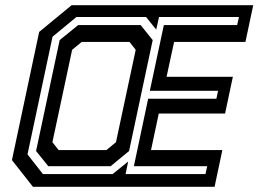

<svg xmlns="http://www.w3.org/2000/svg" viewBox="-20 -720 1001 740"><path d="M107 0 26 -103 131 -597 256 -700H956L926 -558.5H651L622 -424H877.5L847.5 -282.5H592L562 -141.5H837L807 0ZM166 -79.5 119 -138 210 -565.5 281.5 -623.5H522L568.5 -565.5L477.5 -138L406.5 -79.5ZM206 -141.5H390L427 -172L503 -528L479 -558.5H295L258 -528L182 -172ZM145.5 -49H414L474 -97.5L464 -49H772L778.5 -79.5H496L551 -339.5H814L820.5 -370H557.5L611.5 -623.5H894L901 -654.5H593L582 -606L543 -654.5H274.5L182.5 -578.5L86 -125Z"/></svg>

Font: Tourney Thin SemiBold
Style: Italic
Weight: 600
Italic angle: -12°
Version: Version 1.015